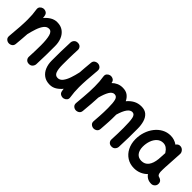

<svg xmlns="http://www.w3.org/2000/svg" viewBox="145 -1438 2386 2386"><g transform="rotate(45 1338.5 -245.0)"><path d="M47.4 -10.3Q57.1 -114.7 61.8 -187.7Q66.4 -260.7 66.4 -315.9Q66.4 -362.3 63.5 -401.1Q60.5 -439.9 54.2 -479Q49.3 -508.8 64.5 -526.9Q79.6 -544.9 101.6 -550.3Q127 -556.2 151.9 -543.9Q176.8 -531.7 182.1 -499Q185.1 -481 187 -464.4Q219.7 -503.4 260.5 -528.3Q301.3 -553.2 351.1 -553.2Q412.6 -553.2 454.8 -522.5Q497.1 -491.7 518.6 -439.7Q540 -387.7 540 -323.7Q540 -245.6 539.1 -163.6Q538.1 -81.5 534.2 0.5Q532.7 24.4 515.4 44.2Q498 64 467.3 64Q436 64 419.2 44.9Q402.3 25.9 403.3 0.5Q406.2 -57.6 407.7 -108.2Q409.2 -158.7 409.2 -205.6Q409.2 -309.1 393.3 -366.5Q377.4 -423.8 335 -423.8Q296.4 -423.8 269.3 -388.9Q242.2 -354 223.6 -299.1Q205.1 -244.1 191.4 -184.6Q189 -144.5 185.1 -98.4Q181.2 -52.2 176.3 2Q173.3 33.2 150.9 47.1Q128.4 61 104 58.6Q80.1 56.2 62.3 38.8Q44.4 21.5 47.4 -10.3Z M1130.4 -479Q1120.6 -374.5 1116 -301.5Q1111.3 -228.5 1111.3 -173.3Q1111.3 -127 1114.3 -88.1Q1117.2 -49.3 1123.5 -10.3Q1128.9 19.5 1113.5 37.6Q1098.1 55.7 1076.2 61Q1050.8 66.9 1025.9 54.7Q1001 42.5 995.6 9.8Q992.7 -7.3 990.7 -23.9Q959 15.1 919.2 39.6Q879.4 64 831.5 64Q767.6 64 724.4 33.2Q681.2 2.4 659.4 -49.8Q637.7 -102.1 637.7 -165.5Q637.7 -243.7 638.7 -325.4Q639.6 -407.2 644 -489.7Q645 -514.2 662.4 -533.7Q679.7 -553.2 710.4 -553.2Q742.2 -553.2 758.8 -534.2Q775.4 -515.1 774.4 -489.7Q772.5 -451.2 771.2 -413.6Q770 -376 769.3 -331.8Q768.6 -287.6 768.6 -228.5Q768.6 -147 784.7 -106.2Q800.8 -65.4 842.8 -65.4Q881.3 -65.4 908.4 -100.3Q935.5 -135.3 954.3 -190.2Q973.1 -245.1 986.3 -305.7L986.8 -308.1Q989.3 -347.2 993.2 -392.6Q997.1 -438 1002 -491.2Q1004.4 -522.5 1026.9 -536.4Q1049.3 -550.3 1074.2 -547.9Q1097.7 -545.4 1115.5 -528.1Q1133.3 -510.7 1130.4 -479Z M1225.1 -10.3Q1237.3 -139.6 1241.7 -222.2Q1241.2 -226.6 1242.2 -231.4Q1244.1 -277.8 1244.1 -315.9Q1244.1 -362.3 1241.2 -401.1Q1238.3 -439.9 1231.9 -479Q1227.1 -508.8 1242.2 -526.9Q1257.3 -544.9 1279.3 -550.3Q1304.7 -556.2 1329.6 -543.9Q1354.5 -531.7 1359.9 -499Q1360.4 -496.6 1360.4 -494.6Q1387.7 -522 1422.4 -537.8Q1457 -553.7 1500 -553.7Q1556.2 -553.7 1591.1 -528.1Q1626 -502.4 1645.5 -460Q1680.7 -502.9 1726.3 -528.1Q1772 -553.2 1829.6 -553.2Q1890.1 -553.2 1925.5 -522Q1960.9 -490.7 1976.3 -438.5Q1991.7 -386.2 1991.7 -323.7Q1991.7 -245.6 1991 -163.6Q1990.2 -81.5 1985.8 0.5Q1984.4 24.4 1967.3 44.2Q1950.2 64 1919.4 64Q1887.7 64 1870.8 44.9Q1854 25.9 1855.5 0.5Q1858.4 -57.6 1859.6 -108.2Q1860.8 -158.7 1860.8 -205.6Q1860.8 -321.3 1849.4 -372.6Q1837.9 -423.8 1798.8 -423.8Q1727.5 -423.8 1679.7 -258.8Q1679.7 -252.9 1679.7 -246.1Q1679.7 -212.9 1679.2 -186.3Q1678.7 -159.7 1677.2 -133.1Q1675.8 -106.4 1673.6 -73.7Q1671.4 -41 1668 4.4Q1666 35.2 1644.3 49.6Q1622.6 64 1598.1 62.5Q1574.2 60.5 1555.2 43.9Q1536.1 27.3 1538.6 -4.4Q1543 -63 1545.4 -101.1Q1547.9 -139.2 1548.8 -171.9Q1549.8 -204.6 1549.8 -246.1Q1549.8 -336.4 1537.4 -380.4Q1524.9 -424.3 1484.9 -424.3Q1447.8 -424.3 1420.7 -378.2Q1393.6 -332 1372.6 -251.5Q1370.6 -200.2 1366 -138.2Q1361.3 -76.2 1354 2Q1351.1 33.2 1328.6 47.1Q1306.2 61 1281.7 58.6Q1257.8 56.2 1240 38.6Q1222.2 21 1225.1 -10.3Z M2594.2 42.5Q2555.7 42.5 2527.6 27.3Q2499.5 12.2 2481 -15.1Q2446.3 19.5 2401.9 38.3Q2357.4 57.1 2305.7 57.1Q2234.9 57.1 2180.4 22.5Q2126 -12.2 2095.2 -72.8Q2064.5 -133.3 2063.5 -210Q2063 -277.3 2083.3 -339.1Q2103.5 -400.9 2141.1 -449.2Q2178.7 -497.6 2230.2 -525.6Q2281.7 -553.7 2342.8 -553.7Q2408.7 -553.7 2463.9 -515.1Q2472.2 -531.2 2488.8 -540Q2505.4 -548.8 2525.4 -545.9Q2552.2 -542.5 2570.3 -520.5Q2588.4 -498.5 2586.9 -472.7L2573.7 -244.6Q2573.2 -239.3 2572.8 -233.4Q2571.8 -212.4 2571 -185.5Q2570.3 -158.7 2571.3 -143.6Q2572.8 -121.6 2580.8 -105Q2588.9 -88.4 2615.2 -83.5Q2630.9 -78.1 2645 -64.5Q2659.2 -50.8 2659.7 -22Q2659.7 4.9 2640.4 23.7Q2621.1 42.5 2594.2 42.5ZM2307.1 -72.3Q2366.2 -72.3 2400.1 -116.5Q2434.1 -160.6 2442.4 -243.2Q2442.4 -250 2442.9 -255.9Q2442.9 -260.3 2443.8 -264.2L2448.7 -351.1Q2444.8 -355.5 2441.9 -360.8Q2423.8 -390.6 2398.4 -407.5Q2373 -424.3 2341.3 -424.3Q2295.4 -424.3 2262 -394Q2228.5 -363.8 2210.9 -314.5Q2193.4 -265.1 2193.8 -208.5Q2194.8 -145 2224.1 -108.6Q2253.4 -72.3 2307.1 -72.3Z"/></g></svg>

Font: Mikhak-DS2-FD Bold
Style: Regular
Weight: 700
Designer: Amin Abedi
Version: Version 3.4